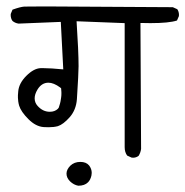

<svg xmlns="http://www.w3.org/2000/svg" viewBox="-20 -573 585 606"><path d="M137.2 -220.2Q115.2 -220.2 98.6 -238.8Q89.4 -249 89.4 -262.7Q89.4 -275.4 98.1 -290Q111.3 -312 132.8 -312Q149.4 -312 169.9 -296.9L172.9 -294.4Q173.8 -285.2 173.8 -282Q173.8 -278.8 173.8 -276.6Q173.8 -274.4 173.6 -271.2Q173.3 -268.1 172.9 -264.9Q172.4 -261.7 171.9 -258.5Q171.4 -255.4 170.9 -252.4Q170.4 -249.5 169.4 -246.1Q168 -240.2 165.5 -233.4Q163.6 -231 162.6 -229.5Q152.8 -220.2 137.2 -220.2ZM395 -75.7Q397 -75.2 399.9 -75.2Q409.7 -75.2 417.5 -81.1Q423.8 -91.3 425.3 -103L423.3 -500.5Q443.8 -500 454.6 -500Q513.7 -500 538.6 -508.3L544.4 -521.5Q544.9 -523.4 544.9 -525.4Q544.9 -536.1 539.6 -543.9L525.4 -550.3Q183.6 -552.7 122.1 -552.7Q60.5 -552.7 56.6 -552.2Q43.9 -551.3 19.5 -542.5L14.2 -529.8Q13.7 -527.8 13.7 -526.4Q13.7 -514.6 19.5 -506.8Q27.8 -500 38.6 -498.5L171.9 -503.9L179.7 -354Q139.2 -357.9 117.7 -357.9Q112.3 -357.9 107.9 -357.9Q86.4 -356.9 63.2 -333.7Q40 -310.5 37.6 -285.2Q36.6 -276.9 36.6 -272.7Q36.6 -268.6 36.6 -264.2Q36.6 -259.8 37.6 -252.7Q38.6 -245.6 40.5 -239.3Q46.4 -220.2 69.8 -196.8Q92.8 -173.8 117.7 -171.9Q126 -171.4 133.3 -171.4Q149.9 -171.4 162.6 -174.8Q179.7 -180.2 200 -203.1Q220.2 -226.1 222.7 -259.8Q228 -341.8 228 -364.3Q228 -409.7 221.7 -505.9L373.5 -500V-108.4Q373.5 -92.8 381.3 -82ZM269.5 -27.3Q269.5 -40 261.2 -50.8Q252 -62 233.4 -62Q214.4 -62 201.7 -49.8Q189.9 -37.6 189.9 -24.9Q189.9 -11.7 201.2 -0.5Q212.9 10.7 227.1 13.2Q247.1 13.2 257.8 2.4Q265.6 -5.4 268.6 -19Q269.5 -23.4 269.5 -27.3Z"/></svg>

Font: NaikaiFont
Style: Light
Weight: 300
Version: Version 1.89